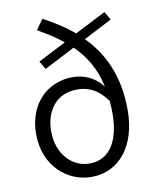

<svg xmlns="http://www.w3.org/2000/svg" viewBox="-90 -881 784 964"><g transform="rotate(-10 302.0 -399.5)"><path d="M454 -347C456 -327 457 -305 457 -282C457 -149 406 -55 301 -55C212 -55 138 -131 138 -247C138 -352 196 -432 302 -432C353 -432 404 -416 454 -347ZM165 -561 322 -642C380 -586 423 -516 443 -422C404 -473 349 -497 291 -497C159 -497 61 -397 61 -247C61 -85 175 13 299 13C441 13 535 -106 535 -286C535 -462 474 -585 385 -674L530 -749L505 -791L347 -710C300 -750 247 -783 193 -812L156 -760C202 -734 245 -707 283 -676L141 -603Z"/></g></svg>

Font: Noto Sans HK DemiLight
Style: Regular
Weight: 350
Designer: Ryoko NISHIZUKA 西塚涼子 (kana, bopomofo & ideographs); Paul D. Hunt (Latin, Greek & Cyrillic); Sandoll Communications 산돌커뮤니
Foundry: Adobe
Version: Version 2.004;hotconv 1.0.118;makeotfexe 2.5.65603